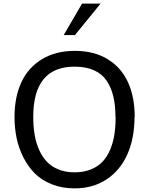

<svg xmlns="http://www.w3.org/2000/svg" viewBox="-20 -1012 813 1046"><path d="M609.9 -374 608.9 -375Q608.9 -439 597.2 -487.8Q585.4 -536.6 560.1 -573.5Q534.7 -610.4 491 -629.6Q447.3 -648.9 386.2 -648.9Q161.1 -648.9 161.1 -375Q161.1 -322.3 168.7 -277.8Q176.3 -233.4 193.4 -195.1Q210.4 -156.7 236.1 -130.1Q261.7 -103.5 299.8 -88.4Q337.9 -73.2 386.2 -73.2Q435.5 -73.2 474.1 -88.6Q512.7 -104 538.1 -130.6Q563.5 -157.2 579.8 -195.8Q596.2 -234.4 603 -278.1Q609.9 -321.8 609.9 -374ZM713.9 -375 712.9 -374Q712.9 -258.8 673.8 -171.1Q634.8 -83.5 560.5 -34.7Q486.3 14.2 386.2 14.2Q317.9 14.2 262.2 -8.1Q206.5 -30.3 169.4 -67.6Q132.3 -105 106.9 -155.5Q81.5 -206.1 70.3 -261Q59.1 -315.9 59.1 -375Q59.1 -482.4 95.9 -562.7Q132.8 -643.1 207.8 -689Q282.7 -734.9 388.2 -734.9Q493.2 -734.9 567.4 -689Q641.6 -643.1 677.7 -563Q713.9 -482.9 713.9 -375ZM527.8 -992.2 388.2 -820.8H327.1L426.8 -992.2Z"/></svg>

Font: Perun
Style: Regular
Weight: 400
Version: Version 1.0000